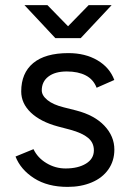

<svg xmlns="http://www.w3.org/2000/svg" viewBox="-20 -720 510 752"><path d="M40.8 -106.9 111.2 -135.8Q127.2 -101.9 161.9 -81.1Q196.6 -60.2 236.8 -60.2Q285.7 -60.2 316.7 -79.1Q347.7 -98 347.7 -131.2Q347.7 -161.2 324.9 -180.1Q302.2 -199.1 255.4 -211.9L207.2 -224.6Q138.8 -242.9 100.9 -279Q63.1 -315.1 63.1 -361.8Q63.1 -433.8 110 -472.9Q157 -512 248 -512Q313.7 -512 361.6 -483.9Q409.5 -455.8 427.7 -406.8L358.4 -376.3Q345.9 -409 316 -424.5Q286.1 -440.1 241.5 -440.1Q195.7 -440.1 169.7 -420.2Q143.6 -400.4 143.6 -366Q143.6 -346.1 165.8 -328Q187.9 -310 229.4 -299.7L278.5 -287.3Q350.1 -268.8 389 -227.5Q427.9 -186.2 427.9 -134.2Q427.9 -89.9 404.5 -56.5Q381 -23.1 339.3 -5.6Q297.7 12 244.7 12Q166.4 12 113.5 -21.9Q60.6 -55.9 40.8 -106.9ZM202.8 -572.3 327.3 -700H417.3L296.2 -570.7H202.8ZM75.7 -700H165.7L290.2 -572.3V-570.7H196.8Z"/></svg>

Font: Oak Sans Light
Style: Regular
Weight: 400
Designer: Erik Kennedy, Walven
Foundry: Erik Kennedy, Walven
Version: Version 1.100;Glyphs 3.1.2 (3151)